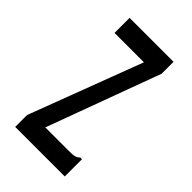

<svg xmlns="http://www.w3.org/2000/svg" viewBox="-154 -509 559 559"><g transform="rotate(45 125.0 -230.0)"><path d="M23 -49 155 -398H34V-460H215V-411L86 -61H183Q200 -61 207 -63Q214 -65 220 -71H227V0H23Z"/></g></svg>

Font: Inconsolata UltraCondensed Medium
Style: Regular
Weight: 500
Width: 1
Monospace: yes
Designer: Raph Levien, Cyreal, Brenton Simpson
Foundry: Raph Levien, Cyreal, Google
Version: Version 3.001; ttfautohint (v1.8.2.53-6de2)